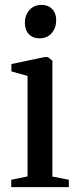

<svg xmlns="http://www.w3.org/2000/svg" viewBox="-20 -764 318 784"><path d="M26 0V-30L92.5 -43.5V-454L26.5 -472.5V-502.5L162 -531H175.5L194 -516V-43L261 -30V0ZM141 -607.5Q114 -607.5 97.8 -624.8Q81.5 -642 81.5 -671Q81.5 -702 100.2 -723Q119 -744 149 -744H150Q177 -744 193.2 -727Q209.5 -710 209.5 -681Q209.5 -650 191 -628.8Q172.5 -607.5 142 -607.5Z"/></svg>

Font: Merriweather 96pt
Style: Regular
Weight: 400
Version: Version 2.100